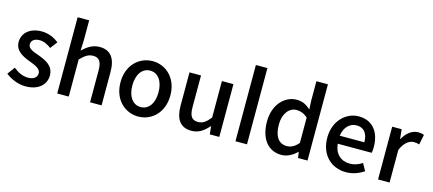

<svg xmlns="http://www.w3.org/2000/svg" viewBox="-53 -1209 3885 1722"><g transform="rotate(15 1889.0 -348.0)"><path d="M25 -56C73 -17 143 12 210 12C332 12 398 -55 398 -138C398 -230 322 -261 255 -287C201 -306 151 -322 151 -363C151 -395 176 -421 228 -421C268 -421 302 -403 336 -378L386 -444C346 -475 292 -502 226 -502C117 -502 49 -441 49 -357C49 -275 124 -239 189 -215C242 -195 296 -175 296 -132C296 -97 269 -69 213 -69C161 -69 119 -91 76 -125Z M503 -708V0H610V-345C653 -388 683 -410 728 -410C784 -410 808 -377 808 -294V0H915V-308C915 -432 869 -502 764 -502C697 -502 648 -466 606 -426L610 -522V-708Z M1025 -245C1025 -82 1135 12 1257 12C1378 12 1488 -82 1488 -245C1488 -408 1378 -502 1257 -502C1135 -502 1025 -408 1025 -245ZM1378 -245C1378 -143 1331 -76 1257 -76C1182 -76 1135 -143 1135 -245C1135 -346 1182 -414 1257 -414C1331 -414 1378 -346 1378 -245Z M1600 -182C1600 -58 1646 12 1750 12C1817 12 1865 -22 1909 -73H1912L1920 0H2008V-490H1901V-151C1861 -101 1832 -80 1787 -80C1731 -80 1707 -113 1707 -196V-490H1600Z M2158 -708V0H2265V-708Z M2385 -245C2385 -83 2464 12 2586 12C2641 12 2691 -17 2728 -54H2731L2739 0H2827V-708H2720V-528L2724 -447C2685 -481 2650 -502 2594 -502C2485 -502 2385 -404 2385 -245ZM2720 -135C2686 -95 2652 -77 2612 -77C2538 -77 2495 -136 2495 -246C2495 -350 2550 -413 2616 -413C2650 -413 2685 -402 2720 -370Z M2945 -245C2945 -83 3051 12 3185 12C3248 12 3305 -10 3351 -41L3314 -108C3278 -85 3242 -71 3199 -71C3116 -71 3058 -125 3050 -216H3365C3368 -228 3370 -249 3370 -270C3370 -408 3300 -502 3170 -502C3055 -502 2945 -404 2945 -245ZM3277 -290H3049C3059 -373 3112 -419 3172 -419C3241 -419 3277 -371 3277 -290Z M3482 -490V0H3589V-303C3620 -379 3668 -407 3707 -407C3727 -407 3740 -404 3757 -399L3776 -492C3761 -499 3745 -502 3721 -502C3668 -502 3616 -466 3582 -402H3579L3570 -490Z"/></g></svg>

Font: Cambridge Sans Medium
Style: Regular
Weight: 500
Version: Version 2.020;PS 002.020;hotconv 1.0.88;makeotf.lib2.5.64775